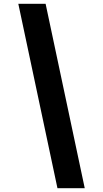

<svg xmlns="http://www.w3.org/2000/svg" viewBox="-20 -843 540 1006"><path d="M281 143 76 -823H219L424 143Z"/></svg>

Font: Iosevka Curly Heavy
Style: Italic
Weight: 900
Italic angle: -9°
Monospace: yes
Designer: Belleve Invis
Foundry: Belleve Invis
Version: Version 22.1.2; ttfautohint (v1.8.4)